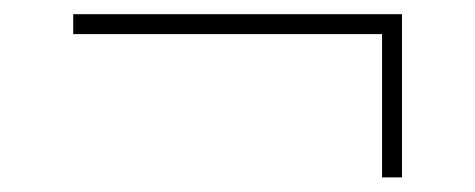

<svg xmlns="http://www.w3.org/2000/svg" viewBox="-20 -422 663 268"><path d="M513.3 -174.4V-374.4H82.2V-402.2H541.1V-174.4Z"/></svg>

Font: Paperlogy 1 Thin
Style: Regular
Weight: 250
Designer: redesigned by Lee Juim, glyphs from Gmarket Sans & Montserrat
Foundry: PT&
Version: Version 1.001